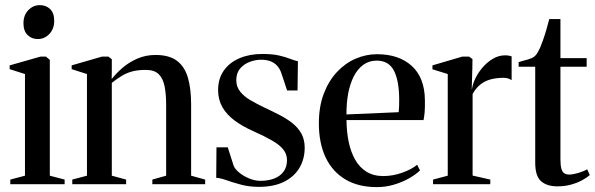

<svg xmlns="http://www.w3.org/2000/svg" viewBox="-20 -734 2372 765"><path d="M21 0V-18.5L79.5 -34V-439L18.5 -458.5V-473.5L141.5 -508.5H163L178.5 -495.5V-34L237.5 -18.5V0ZM130 -578.5Q106 -578.5 89.8 -594.5Q73.5 -610.5 73.5 -641Q73.5 -673.5 92.8 -693.5Q112 -713.5 138.5 -713.5H139.5Q163.5 -713.5 179.8 -697.8Q196 -682 196 -651Q196 -619 176.8 -598.8Q157.5 -578.5 131 -578.5Z M326.5 -34V-439L265.5 -458.5V-473.5L386.5 -508.5H412L425.5 -498V-458.5L425 -419Q442.5 -441.5 468.2 -463.8Q494 -486 527.2 -500.5Q560.5 -515 599.5 -515Q655 -515 685.8 -491.2Q716.5 -467.5 729 -423.5Q741.5 -379.5 741.5 -318.5V-34L797.5 -18.5V0H587V-18.5L642 -34V-316Q642 -358 636 -389.2Q630 -420.5 612.8 -438Q595.5 -455.5 560.5 -455.5Q530 -455.5 507.2 -449.5Q484.5 -443.5 465.2 -431.8Q446 -420 425.5 -404V-34L482.5 -18.5V0H268V-18.5Z M1011.5 10.5Q973.5 10.5 940.5 1.8Q907.5 -7 882.2 -16Q857 -25 841.5 -25.5L842.5 -147H887.5L910.5 -75Q915 -61.5 932 -47.2Q949 -33 972.2 -23.2Q995.5 -13.5 1017.5 -13.5Q1049 -13.5 1072.8 -22.8Q1096.5 -32 1110 -50.5Q1123.5 -69 1123.5 -96Q1123.5 -119.5 1108.8 -138.2Q1094 -157 1064 -174.2Q1034 -191.5 989 -211.5Q946 -230.5 914.5 -254Q883 -277.5 866 -307.2Q849 -337 849 -375Q849 -421 872 -453.2Q895 -485.5 934.8 -502.2Q974.5 -519 1024.5 -519Q1065.5 -519 1092.2 -512.8Q1119 -506.5 1136.5 -499.5Q1154 -492.5 1167 -490L1165.5 -373.5H1124L1101 -442.5Q1096.5 -456.5 1087 -468.8Q1077.5 -481 1061.2 -488.5Q1045 -496 1019.5 -496Q998.5 -496 975.8 -487.8Q953 -479.5 937.2 -461.5Q921.5 -443.5 921.5 -414.5Q921.5 -388.5 936.8 -369.2Q952 -350 977.5 -335Q1003 -320 1033.5 -305.5Q1064.5 -291 1093.2 -276.2Q1122 -261.5 1144.8 -243.5Q1167.5 -225.5 1180.8 -201.8Q1194 -178 1194 -145.5Q1194 -100.5 1173 -65Q1152 -29.5 1111.2 -9.5Q1070.5 10.5 1011.5 10.5Z M1481.5 11.5Q1407 11.5 1355.5 -19.5Q1304 -50.5 1277.2 -107.2Q1250.5 -164 1250.5 -242.5Q1250.5 -309 1269.8 -360Q1289 -411 1322 -446.5Q1355 -482 1396.5 -500Q1438 -518 1482 -518Q1569.5 -518 1620.8 -471.2Q1672 -424.5 1673 -335Q1673.5 -304 1671.8 -285.5Q1670 -267 1667.5 -255.5H1360.5Q1361 -209.5 1369.2 -169.2Q1377.5 -129 1394.8 -98.2Q1412 -67.5 1440 -50Q1468 -32.5 1507 -32.5Q1545.5 -32.5 1583 -46Q1620.5 -59.5 1642 -77.5L1653.5 -55Q1636.5 -38.5 1609.5 -23.2Q1582.5 -8 1549.5 1.8Q1516.5 11.5 1481.5 11.5ZM1360.5 -278 1568.5 -287Q1570 -300.5 1570.2 -312.2Q1570.5 -324 1570.5 -336.5Q1570.5 -411.5 1549.8 -452Q1529 -492.5 1481 -492.5Q1450.5 -492.5 1427.5 -475.8Q1404.5 -459 1389.5 -429.5Q1374.5 -400 1367.2 -361Q1360 -322 1360.5 -278Z M1705.5 0V-18.5L1764 -34V-439L1703 -458V-473.5L1822 -508.5H1849L1862.5 -498.5L1862 -462L1859.5 -377.5L1861.5 -384.5Q1864.5 -402.5 1875.5 -424.5Q1886.5 -446.5 1904.2 -466.8Q1922 -487 1944.5 -500.2Q1967 -513.5 1992.5 -513.5Q2002 -513.5 2008.2 -512.2Q2014.5 -511 2018.5 -509.5V-414.5Q2014 -418 2005.8 -421Q1997.5 -424 1986 -424Q1962 -424 1939 -418.8Q1916 -413.5 1896.8 -399.5Q1877.5 -385.5 1863 -359.5V-34.5L1933.5 -18.5V0Z M2201 8.5Q2159.5 8.5 2136 -11.8Q2112.5 -32 2112.5 -86.5V-468H2046.5V-486.5Q2053 -489 2063.2 -491.5Q2073.5 -494 2084 -497.2Q2094.5 -500.5 2100 -503Q2108 -507 2113.8 -513.2Q2119.5 -519.5 2124 -528Q2128.5 -536.5 2132.5 -545Q2137 -556 2143.8 -574.8Q2150.5 -593.5 2157 -615.8Q2163.5 -638 2168.5 -658H2213V-502.5H2317.5V-468H2213V-99Q2213 -74 2217 -61Q2221 -48 2229 -43.2Q2237 -38.5 2248 -38.5Q2262.5 -38.5 2284.5 -45Q2306.5 -51.5 2319.5 -59.5L2330 -36.5Q2317.5 -25.5 2297.8 -15Q2278 -4.5 2253.5 2Q2229 8.5 2201 8.5Z"/></svg>

Font: Merriweather 144pt
Style: Regular
Weight: 400
Version: Version 2.100